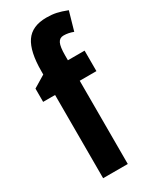

<svg xmlns="http://www.w3.org/2000/svg" viewBox="-197 -821 713 877"><g transform="rotate(-30 159.5 -382.5)"><path d="M289 -439H201V0H71V-439H8V-509L71 -547V-564Q71 -668 104 -716.5Q137 -765 213 -765Q242 -765 265 -760Q288 -755 319 -743L291 -645Q278 -650 265.5 -652.5Q253 -655 240 -655Q219 -655 210 -636.5Q201 -618 201 -573V-547H289Z"/></g></svg>

Font: Noto Sans Armenian ExtraCondensed
Style: Bold
Weight: 700
Width: 2
Designer: Monotype Design Team
Foundry: Monotype Imaging Inc.
Version: Version 2.008; ttfautohint (v1.8.4.7-5d5b)